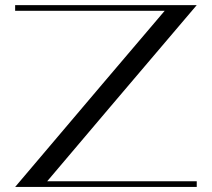

<svg xmlns="http://www.w3.org/2000/svg" viewBox="-20 -740 840 761"><path d="M759.8 -719.7Q520.5 -719.7 40 -719.7Q40 -712.9 40 -697.3Q238.3 -697.3 632.8 -697.3Q434.6 -464.8 40 1Q279.3 1 759.8 1Q759.8 -6.8 759.8 -21.5Q562.5 -21.5 167 -21.5Q364.3 -254.9 759.8 -719.7Z"/></svg>

Font: Suave
Style: Regular
Weight: 400
Designer: Manu Ambady
Version: Version 1.0